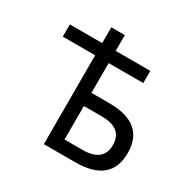

<svg xmlns="http://www.w3.org/2000/svg" viewBox="-172 -947 1105 1112"><g transform="rotate(30 381.0 -390.5)"><path d="M351.6 -83H471.2Q610.4 -83 610.4 -194.8Q610.4 -307.1 471.2 -307.1H351.6ZM351.6 -675.8H583V-594.2H351.6V-395H471.2Q708 -395 708 -197.8Q708 0 471.2 0H261.2V-594.2H44.9V-675.8H261.2V-781.2H351.6Z"/></g></svg>

Font: Cadman
Style: Regular
Weight: 400
Designer: Paul James MIller
Foundry: High-Logic / Made with FontCreator
Version: Version 2.114;March 28, 2021;FontCreator 13.0.0.2683 64-bit